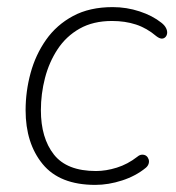

<svg xmlns="http://www.w3.org/2000/svg" viewBox="-20 -512 495 540"><path d="M248 8Q148 8 100 -50.5Q52 -109 52 -202Q52 -255 66 -306.5Q80 -358 109.5 -400Q139 -442 185.5 -467Q232 -492 297 -492Q336 -492 372.5 -480Q409 -468 434 -448Q443 -441 447 -433Q451 -425 450 -418Q449 -411 444.5 -407Q440 -403 434 -403.5Q428 -404 420 -410Q393 -433 362.5 -443Q332 -453 295 -453Q242 -453 204 -431.5Q166 -410 142 -373.5Q118 -337 106.5 -292.5Q95 -248 95 -202Q95 -124 131.5 -77.5Q168 -31 250 -31Q278 -31 308.5 -40.5Q339 -50 366 -71Q373 -77 380 -77Q387 -77 391.5 -73.5Q396 -70 398 -64Q400 -58 398 -51.5Q396 -45 390 -40Q362 -17 323.5 -4.5Q285 8 248 8Z"/></svg>

Font: Nunito Variable Extra Light
Style: Italic
Weight: 200
Italic angle: -9°
Designer: Vernon Adams
Foundry: Vernon Adams
Version: Version 3.602